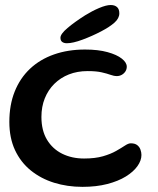

<svg xmlns="http://www.w3.org/2000/svg" viewBox="-20 -700 618 750"><path d="M302.2 29.9Q243 29.9 191.2 13.8Q139.5 -2.4 100.1 -34.3Q60.8 -66.2 38.6 -113.7Q16.5 -161.2 16.5 -223.9Q16.5 -290.2 37.4 -342.4Q58.3 -394.7 97.2 -431.4Q136.2 -468.1 190.8 -487.3Q245.3 -506.5 312.1 -506.5Q363.6 -506.5 400 -496.4Q436.4 -486.4 455.8 -471Q475.2 -455.7 475.2 -439.5Q475.2 -429.3 469.8 -420.9Q464.2 -412.4 455.4 -407.6Q446.6 -402.8 436.6 -402.8Q425.1 -402.8 411.7 -407.7Q398.3 -412.6 377.3 -417.4Q356.4 -422.3 322.1 -422.3Q282 -422.3 249.1 -409.3Q216.2 -396.3 192.1 -372.4Q168 -348.4 154.9 -315.7Q141.8 -283 141.8 -243.4Q141.8 -190.4 163.6 -154.2Q185.4 -118 223.1 -99.4Q260.8 -80.8 308.4 -80.8Q351.9 -80.8 382.5 -89.7Q413.1 -98.6 433.8 -110.5Q454.6 -122.4 468.1 -131.3Q481.6 -140.2 490.6 -140.2Q507.2 -140.2 516.2 -133Q525.2 -125.8 528.8 -115.2Q532.5 -104.7 532.5 -94.7Q532.5 -72.9 516.8 -50.9Q501.1 -28.9 471.5 -10.6Q441.9 7.7 399.1 18.8Q356.4 29.9 302.2 29.9ZM241.1 -531.1Q230.1 -531.1 223.1 -536.1Q216.1 -541.1 216.1 -552.6Q216.1 -567.2 243.7 -590.6Q271.2 -613.9 312.4 -640.1Q339.5 -656.9 367.2 -668.7Q395 -680.4 412.4 -680.4Q428.1 -680.4 437.1 -672.4Q446.1 -664.5 446.1 -647.9Q446.1 -628.6 427.4 -611.8Q408.8 -595.1 375.2 -577.5Q339.6 -558.9 302.1 -545Q264.6 -531.1 241.1 -531.1Z"/></svg>

Font: Gluten Thin
Style: Regular
Weight: 100
Designer: Tyler Finck
Foundry: Etcetera Type Company
Version: Version 1.300